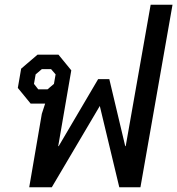

<svg xmlns="http://www.w3.org/2000/svg" viewBox="-20 -788 746 808"><path d="M156 -309 170 -352H109L55 -418L69 -499L138 -558H226L280 -492L225 -173H227L393 -455H440L507 -173H509L614 -768H706L571 0H482L400 -342L198 0H103ZM180 -412 207 -435 214 -475 195 -497H156L130 -475L123 -435L141 -412Z"/></svg>

Font: Chakra Petch Medium
Style: Italic
Weight: 500
Italic angle: -10°
Designer: Katatrad Aksorn Co.,Ltd.
Foundry: Cadson Demak Co.,Ltd.
Version: Version 1.000; ttfautohint (v1.6)